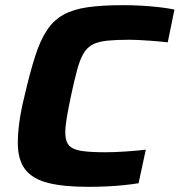

<svg xmlns="http://www.w3.org/2000/svg" viewBox="-20 -716 696 744"><path d="M322 8Q227 8 167 -7Q107 -22 78 -59Q49 -96 49 -163Q49 -198 55 -243Q61 -288 75 -344Q96 -435 116 -497.5Q136 -560 162 -599Q188 -638 226 -659Q264 -680 320 -688Q376 -696 458 -696Q491 -696 528 -694Q565 -692 598.5 -688Q632 -684 656 -679L630 -552Q593 -556 565 -558Q537 -560 517 -561Q497 -562 483 -562Q431 -562 396.5 -558.5Q362 -555 340 -544Q318 -533 304 -509.5Q290 -486 279 -445.5Q268 -405 255 -344Q245 -297 239 -261.5Q233 -226 233 -203Q233 -168 248 -152Q263 -136 297 -131Q331 -126 389 -126Q424 -126 467.5 -129Q511 -132 545 -136L517 -6Q493 -2 459.5 1.5Q426 5 390 6.5Q354 8 322 8Z"/></svg>

Font: Saira SemiExpanded
Style: Bold Italic
Weight: 700
Width: 6
Italic angle: -12°
Designer: Hector Gatti with collaboration of the Omnibus-Type team
Foundry: Omnibus-Type
Version: Version 1.101